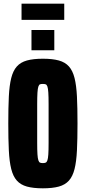

<svg xmlns="http://www.w3.org/2000/svg" viewBox="-20 -1015 466 1043"><path d="M213 8Q161 8 126.5 -1.5Q92 -11 71.5 -34Q51 -57 41 -97Q31 -137 28 -198Q25 -259 25 -344Q25 -430 28 -490.5Q31 -551 41 -591Q51 -631 71.5 -654Q92 -677 126.5 -686.5Q161 -696 213 -696Q265 -696 299.5 -686.5Q334 -677 354.5 -654Q375 -631 385 -591Q395 -551 398 -490.5Q401 -430 401 -344Q401 -259 398 -198Q395 -137 385 -97Q375 -57 354.5 -34Q334 -11 299.5 -1.5Q265 8 213 8ZM213 -129Q222 -129 228 -131.5Q234 -134 237.5 -144Q241 -154 242.5 -176.5Q244 -199 244 -240Q244 -281 244 -344Q244 -408 244 -448.5Q244 -489 242.5 -512Q241 -535 237.5 -545Q234 -555 228 -557Q222 -559 213 -559Q203 -559 197.5 -557Q192 -555 188.5 -545Q185 -535 183.5 -512Q182 -489 182 -448.5Q182 -408 182 -344Q182 -281 182 -240Q182 -199 183.5 -176.5Q185 -154 188.5 -144Q192 -134 197.5 -131.5Q203 -129 213 -129ZM151 -742V-852H275V-742ZM97 -907V-995H329V-907Z"/></svg>

Font: Saira ExtraCondensed Black
Style: Regular
Weight: 900
Width: 2
Designer: Hector Gatti with collaboration of the Omnibus-Type team
Foundry: Omnibus-Type
Version: Version 1.101